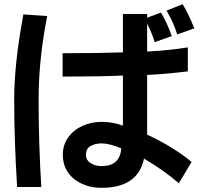

<svg xmlns="http://www.w3.org/2000/svg" viewBox="-20 -771 960 920"><path d="M829 -606Q814 -659 778 -720L855 -751Q882 -708 911 -635ZM721 -569Q710 -609 685 -658V-524Q796 -530 880 -544V-429Q764 -415 685 -412V-126Q813 -66 898 5L837 107Q765 45 670 -11Q641 129 466 129Q394 129 339 90Q281 45 281 -29Q281 -77 307 -113Q333 -149 375.5 -168Q418 -187 466 -187Q520 -187 569 -169V-409Q459 -404 280 -404V-516Q452 -516 569 -520V-704H685V-686L751 -711Q781 -662 803 -598ZM62 125Q48 -101 48 -295Q48 -465 92 -702L206 -694Q165 -485 165 -295Q165 -80 178 125ZM466 -84Q438 -84 415 -72Q392 -60 392 -29Q392 -3 415 11Q438 25 466 25Q555 25 561 -60Q505 -84 466 -84Z"/></svg>

Font: LINE Seed Sans KR Bold
Style: Regular
Weight: 700
Designer: LINE BX Design & Sandoll Inc & Dalton Maag Ltd
Foundry: Sandoll Inc.
Version: Version 1.000